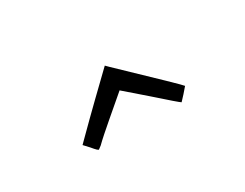

<svg xmlns="http://www.w3.org/2000/svg" viewBox="-35 -835 569 446"><g transform="rotate(-30 250.0 -612.5)"><path d="M190 -637 249 -694 257 -686Q387 -562 387 -560Q381 -553 374 -545L361 -531Q357 -533 303 -581L250 -627L195 -580Q182 -569 168.5 -557Q155 -545 148 -538L140 -532Q138 -530 125 -546L112 -560L122 -570Q158 -606 190 -637Z"/></g></svg>

Font: KaTeX_Main
Style: Regular
Weight: 400
Version: Version 1.1; ttfautohint (v1.3)